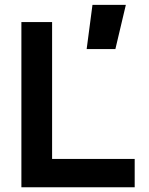

<svg xmlns="http://www.w3.org/2000/svg" viewBox="-20 -786 626 806"><path d="M69.8 0V-693.4H198.7V-118.7H545.4V0ZM343.8 -580.1 368.2 -765.6H508.3L464.4 -580.1Z"/></svg>

Font: Cascadia Code PL
Style: Bold
Weight: 700
Monospace: yes
Designer: Aaron Bell
Foundry: Saja Typeworks
Version: Version 2404.023; ttfautohint (v1.8.4)